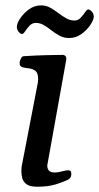

<svg xmlns="http://www.w3.org/2000/svg" viewBox="-20 -692 371 718"><path d="M119.6 6.3Q91.3 6.3 78.9 -3.2Q66.4 -12.7 63.2 -25.9Q60.1 -39.1 60.1 -49.8Q60.1 -62.5 61 -69.3L121.6 -383.3Q122.1 -387.2 122.3 -390.4Q122.6 -393.6 122.6 -396.5Q122.6 -419.4 112.1 -427.2Q101.6 -435.1 87.4 -436.5Q73.2 -438 62.5 -440.9Q57.6 -443.4 55.2 -447.3Q52.7 -451.2 53.7 -460.4Q54.7 -466.3 58.6 -473.9Q62.5 -481.4 68.4 -481.9Q116.2 -484.9 155.8 -485.8Q195.3 -486.8 215.8 -486.8Q219.7 -486.8 224.4 -482.9Q229 -479 227.5 -467.3L156.7 -73.2Q156.7 -61.5 162.8 -54.2Q168.9 -46.9 185.5 -46.9Q195.8 -46.9 211.4 -51Q227.1 -55.2 234.4 -55.2Q238.8 -55.2 242.7 -53.2Q246.6 -51.3 246.6 -40.5Q246.6 -26.4 234.4 -20Q215.3 -10.7 187.3 -2.2Q159.2 6.3 119.6 6.3ZM238.3 -549.8Q219.2 -549.8 203.1 -558.3Q187 -566.9 172.9 -578.1Q158.7 -589.4 144.3 -597.9Q129.9 -606.4 113.8 -606.4Q100.6 -606.4 90.8 -596.2Q81.1 -585.9 74.2 -575.4Q67.4 -564.9 62.5 -564.9Q56.2 -564.9 49.6 -573.2Q43 -581.5 43 -591.8Q43 -604 55.2 -622.8Q67.4 -641.6 87.9 -656.7Q108.4 -671.9 133.8 -671.9Q151.9 -671.9 167.5 -663.3Q183.1 -654.8 197.8 -643.6Q212.4 -632.3 227.3 -623.8Q242.2 -615.2 258.8 -615.2Q272 -615.2 281.7 -625.7Q291.5 -636.2 298.3 -646.5Q305.2 -656.7 309.6 -656.7Q316.4 -656.7 323.5 -648.4Q330.6 -640.1 330.6 -629.9Q330.6 -618.2 318.1 -599.1Q305.7 -580.1 284.7 -564.9Q263.7 -549.8 238.3 -549.8Z"/></svg>

Font: Gelasio
Style: Italic
Weight: 400
Italic angle: -8.5°
Designer: Eben Sorkin
Foundry: Eben Sorkin
Version: Version 1.008